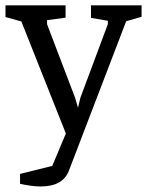

<svg xmlns="http://www.w3.org/2000/svg" viewBox="-42 -514 536 700"><path d="M106.2 165.8Q89.2 165.8 68.2 162.9Q47.1 159.9 31.1 156.1V120.1L148.6 90.8L218.8 -76.6L229.4 -30.2L209 0L35.9 -435.7L-22 -451.9V-494.5H197.1V-449.6L129.6 -440.6V-425.6L232.2 -156.4L242.4 -121L250.9 -157.2L351.3 -426.2V-438.2L289.7 -448.8V-494.5H474.2V-452.8L418 -436.6L209 108.9Q198 137.1 172.3 151.5Q146.6 165.8 106.2 165.8Z"/></svg>

Font: Faustina Light
Style: Regular
Weight: 300
Designer: Alfonso Garcia
Foundry: http://www.omnibus-type.com
Version: Version 1.200